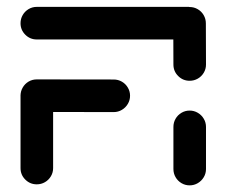

<svg xmlns="http://www.w3.org/2000/svg" viewBox="-20 -539 661 561"><path d="M135.2 -262.2V-47.8Q135.2 -34.8 128.7 -23.9Q122.2 -13 111.3 -6.7Q100.4 -0.4 87.4 -0.4Q67.8 -0.4 53.9 -14.3Q40 -28.1 40 -47.8V-262.2ZM360 -259.3Q360 -246.3 353.5 -235.4Q347 -224.4 336.1 -218Q325.2 -211.5 312.2 -211.5L87.4 -211.9Q67.8 -211.9 53.9 -225.7Q40 -239.6 40 -259.3Q40 -272.2 46.3 -283.1Q52.6 -294.1 63.5 -300.6Q74.4 -307 87.4 -307L312.2 -306.7Q325.2 -306.7 336.1 -300.4Q347 -294.1 353.5 -283.1Q360 -272.2 360 -259.3ZM534.1 2.6Q521.1 2.6 510.2 -3.9Q499.3 -10.4 493 -21.3Q486.7 -32.2 486.7 -45.2V-168.1Q486.7 -181.1 493 -192Q499.3 -203 510.2 -209.4Q521.1 -215.9 534.1 -215.9Q547 -215.9 558 -209.4Q568.9 -203 575.4 -192Q581.9 -181.1 581.9 -168.1V-45.2Q581.9 -32.2 575.4 -21.3Q568.9 -10.4 558 -3.9Q547 2.6 534.1 2.6ZM40 -471.1Q40 -484.1 46.3 -495Q52.6 -505.9 63.5 -512.4Q74.4 -518.9 87.4 -518.9H532.6V-423.7H87.4Q67.8 -423.7 53.9 -437.6Q40 -451.5 40 -471.1ZM534.1 -303Q514.4 -303 500.6 -316.9Q486.7 -330.7 486.7 -350.4L486.3 -470.7Q486.3 -483.7 492.8 -494.6Q499.3 -505.6 510.2 -512Q521.1 -518.5 534.1 -518.5Q547 -518.5 558 -512Q568.9 -505.6 575.2 -494.6Q581.5 -483.7 581.5 -470.7L581.9 -350.4Q581.9 -337.4 575.4 -326.5Q568.9 -315.6 558 -309.3Q547 -303 534.1 -303Z"/></svg>

Font: 26F Galaxy Sans Extra Bold
Style: Regular
Weight: 800
Designer: C₂₉H₂₅N₃O₅
Version: Version 1.100